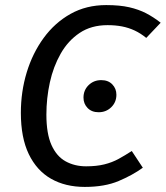

<svg xmlns="http://www.w3.org/2000/svg" viewBox="-20 -721 649 752"><path d="M396 -701.1Q449 -701.1 486.1 -692.6Q523.2 -684.1 552.2 -669.1Q581.3 -654 609.3 -632L552.8 -572.5Q530.9 -590.5 507.4 -601.5Q484 -612.4 458 -617.5Q432.1 -622.5 401.2 -622.5Q337.3 -622.5 291.9 -592Q246.5 -561.6 217.6 -510.7Q188.7 -459.8 175.2 -397.9Q161.7 -336 161.7 -272.1Q161.7 -197.3 181.7 -152.9Q201.6 -108.6 237 -89.1Q272.4 -69.6 317.3 -69.6Q358.2 -69.6 388.6 -77.2Q419.1 -84.7 444.6 -98.7Q470 -112.6 496.1 -129.6L539.4 -64.1Q499.3 -35 444.7 -12Q390.1 11.1 312.1 11.1Q236 11.1 179.9 -20.9Q123.8 -52.9 92.7 -117.4Q61.7 -181.9 61.7 -279Q61.7 -362 84.7 -437.6Q107.7 -513.1 151.2 -572.6Q194.7 -632.1 256.3 -666.6Q317.9 -701.1 396 -701.1ZM366.3 -281.4Q339.2 -281.4 323.1 -298Q307 -314.6 307 -338.7Q307 -367.9 327.1 -387.6Q347.3 -407.2 376.5 -407.2Q403.7 -407.2 419.8 -390.6Q435.9 -374 435.9 -349.9Q435.9 -320.7 415.7 -301Q395.6 -281.4 366.3 -281.4Z"/></svg>

Font: Fira Sans Variable
Style: Italic
Weight: 397
Italic angle: -8°
Designer: Carrois Corporate & Edenspiekermann AG
Foundry: Carrois Corporate GbR & Edenspiekermann AG
Version: Version 4.202